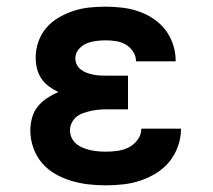

<svg xmlns="http://www.w3.org/2000/svg" viewBox="-20 -548 640 576"><path d="M298 8Q271 8 245 5Q219 2 194 -5.5Q169 -13 146 -26Q123 -39 106 -59Q89 -79 80 -104.5Q71 -130 71 -156Q71 -175 76 -194Q81 -213 93 -228Q105 -243 121 -253.5Q137 -264 155 -272Q140 -279 126.5 -289Q113 -299 104 -312.5Q95 -326 91 -342Q87 -358 87 -375Q87 -399 95 -422.5Q103 -446 119 -464.5Q135 -483 156.5 -495.5Q178 -508 201 -515.5Q224 -523 248.5 -525.5Q273 -528 297 -528Q322 -528 347 -525Q372 -522 395.5 -514Q419 -506 440 -492Q461 -478 476 -458.5Q491 -439 499 -415Q507 -391 507 -366V-364H388V-365Q388 -380 379 -393.5Q370 -407 357 -414.5Q344 -422 328.5 -424.5Q313 -427 297 -427Q283 -427 268 -425Q253 -423 239.5 -417.5Q226 -412 216 -400Q206 -388 206 -373Q206 -363 210.5 -354Q215 -345 223 -339Q231 -333 240.5 -329.5Q250 -326 260 -324Q270 -322 280 -321.5Q290 -321 300 -321H364V-220H300Q288 -220 276.5 -219Q265 -218 253.5 -215.5Q242 -213 230.5 -209Q219 -205 210 -198Q201 -191 195.5 -180Q190 -169 190 -157Q190 -145 195 -134.5Q200 -124 209 -116.5Q218 -109 229 -104.5Q240 -100 251.5 -97.5Q263 -95 274.5 -94Q286 -93 298 -93Q315 -93 333 -95.5Q351 -98 366.5 -106Q382 -114 393 -129Q404 -144 404 -162H523Q523 -135 514 -109.5Q505 -84 488.5 -63.5Q472 -43 449.5 -29Q427 -15 402 -6.5Q377 2 350.5 5Q324 8 298 8Z"/></svg>

Font: Iosevka Plex Etoile
Style: Bold
Weight: 700
Designer: Belleve Invis
Foundry: Belleve Invis
Version: Version 25.1.1; ttfautohint (v1.8.4)